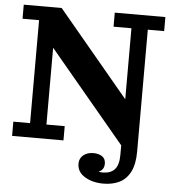

<svg xmlns="http://www.w3.org/2000/svg" viewBox="-59 -736 888 994"><g transform="rotate(5 385.0 -238.5)"><path d="M23 0V-74H110V-609H24V-682H221L195 -473V-74H290V0ZM603 15 195 -473 221 -682 590 -240ZM590 49V-609H497V-682H760V-609H675V24ZM506 148Q547 148 568.5 125Q590 102 590 49L675 24Q675 90 654.5 130Q634 170 598 187.5Q562 205 515 205ZM450 52Q478 52 496 64Q514 76 514 102Q514 128 495 140.5Q476 153 447 153L458 127Q464 137 476 142.5Q488 148 506 148L515 205Q458 205 418 180.5Q378 156 378 113Q378 85 398.5 68.5Q419 52 450 52Z"/></g></svg>

Font: Montagu Slab 144pt SemiBold
Style: Regular
Weight: 600
Version: Version 1.000